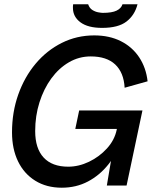

<svg xmlns="http://www.w3.org/2000/svg" viewBox="-20 -865 743 895"><path d="M268 10Q197 10 144.5 -22.5Q92 -55 64 -113Q36 -171 36 -248Q36 -342 65 -424Q94 -506 146 -568Q198 -630 268 -665Q338 -700 419 -700Q490 -700 543.5 -673Q597 -646 629 -597.5Q661 -549 668 -486L561 -456Q557 -527 517 -564.5Q477 -602 403 -602Q348 -602 301 -574.5Q254 -547 219 -499Q184 -451 164 -388Q144 -325 144 -254Q144 -173 183.5 -130.5Q223 -88 298 -88Q347 -88 395 -111Q443 -134 478.5 -173Q514 -212 524 -260L543 -350H644L570 0H478L514 -214L547 -216Q526 -150 485.5 -99Q445 -48 390 -19Q335 10 268 10ZM331 -264 349 -350H594L576 -264ZM456 -735Q390 -735 355 -761Q320 -787 320 -828Q320 -832 320 -836Q320 -840 321 -845H391Q397 -827 410.5 -818.5Q424 -810 438.5 -807.5Q453 -805 459 -805Q502 -805 523.5 -815.5Q545 -826 551 -845H621Q608 -794 569.5 -764.5Q531 -735 456 -735Z"/></svg>

Font: Radio Canada Big
Style: Italic
Weight: 400
Italic angle: -12°
Designer: Étienne Aubert Bonn
Foundry: Coppers and Brasses
Version: Version 1.001